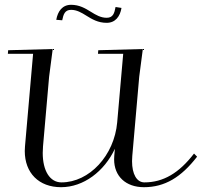

<svg xmlns="http://www.w3.org/2000/svg" viewBox="-20 -769 840 799"><path d="M214.1 -686.6 238.9 -684.6C244 -709.9 250.1 -728 275.9 -728C299.6 -728 318.8 -716.6 339 -704C362.4 -689.4 387.8 -674 423.9 -674C460 -674 479.7 -700.4 485.6 -736L460.9 -739.9C456.1 -713.9 450.4 -695 423.9 -695C399 -695 378.9 -707 358 -720C334.9 -734.4 310.1 -749 275.9 -749C239.6 -749 220.4 -722.3 214.1 -686.6ZM14 -560 12.7 -545H117.7L84 -160C83.4 -153.3 83.1 -146.8 83.1 -140.4C83.1 -49.4 141.6 10 234.1 10C327.6 10 413.9 -55.6 458.1 -149.8L455.5 -120C455.1 -115.2 454.9 -110.5 454.9 -105.9C454.9 -35.8 503.1 10 579.1 10C665.6 10 733.7 -31 800.2 -117L787.4 -130C725.3 -49 659.6 -10 580.9 -10C549 -10 529.5 -44.5 529.5 -98.3C529.5 -105.3 529.8 -112.5 530.5 -120L559.4 -450L574.4 -565L389 -560L387.7 -545H492.7L467.7 -260C455.7 -122 351.8 -10 235.9 -10C187.5 -10 157.8 -58.2 157.8 -132.9C157.8 -141.6 158.2 -150.6 159 -160L184.4 -450L199.4 -565Z"/></svg>

Font: Galberik
Style: Regular
Weight: 400
Designer: Gluk
Foundry: Gluk
Version: Version 0.50